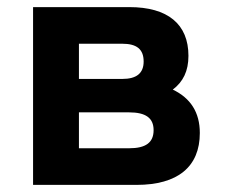

<svg xmlns="http://www.w3.org/2000/svg" viewBox="-20 -520 640 540"><path d="M73 0H364C480 0 542 -51 542 -146C542 -204 516 -244 466 -268C495 -290 510 -320 510 -363C510 -452 452 -500 344 -500H73ZM202 -103V-204H343C390 -204 412 -188 412 -154C412 -119 390 -103 343 -103ZM202 -298V-397H324C364 -397 384 -382 384 -347C384 -314 364 -298 324 -298Z"/></svg>

Font: LT Wave Mono Bold
Style: Regular
Weight: 700
Designer: Daniel Lyons
Version: Version 2.5 (Glyphs App)